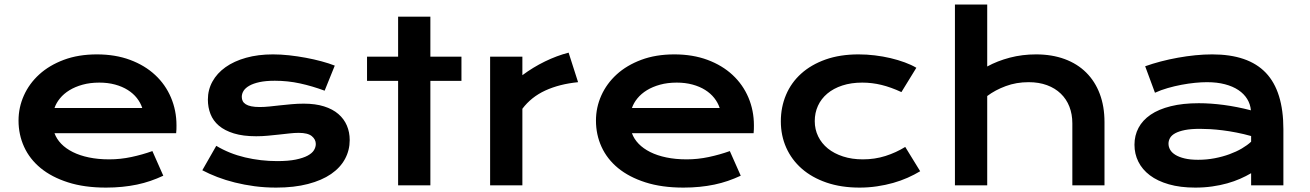

<svg xmlns="http://www.w3.org/2000/svg" viewBox="-20 -830 5869 860"><path d="M63 -290Q63 -348.6 86.9 -402.1Q110.8 -455.6 155.8 -496.6Q200.7 -537.6 265.9 -562Q331.1 -586.4 414.1 -586.4Q496.6 -586.4 562.7 -561.8Q628.9 -537.1 675 -494.1Q721.2 -451.2 745.8 -393.1Q770.5 -335 770.5 -268.6Q770.5 -260.3 770.3 -250.7Q770 -241.2 769 -233.4H224.1Q233.4 -207.5 254.2 -186Q274.9 -164.6 306.2 -148.9Q337.4 -133.3 378.4 -124.8Q419.4 -116.2 469.2 -116.2Q519 -116.2 568.4 -126.7Q617.7 -137.2 662.6 -153.3L711.4 -43Q683.1 -29.8 654.1 -19.8Q625 -9.8 593.5 -3.2Q562 3.4 527.6 6.8Q493.2 10.3 455.1 10.3Q357.9 10.3 284.7 -13.2Q211.4 -36.6 162.1 -77.1Q112.8 -117.7 87.9 -172.4Q63 -227.1 63 -290ZM617.2 -346.2Q609.4 -370.1 593 -390.9Q576.7 -411.6 552.2 -427Q527.8 -442.4 495.6 -451.2Q463.4 -460 424.8 -460Q383.8 -460 350.1 -450.7Q316.4 -441.4 291 -425.8Q265.6 -410.2 248.8 -389.6Q231.9 -369.1 224.1 -346.2Z M948.7 -176.8Q1007.3 -141.6 1077.6 -125Q1147.9 -108.4 1221.7 -108.4Q1271.5 -108.4 1304.7 -115.2Q1337.9 -122.1 1357.9 -132.8Q1377.9 -143.6 1386.2 -157.2Q1394.5 -170.9 1394.5 -185.1Q1394.5 -205.6 1376.7 -220.2Q1358.9 -234.9 1317.9 -234.9Q1298.8 -234.9 1276.9 -232.4Q1254.9 -230 1230.7 -227.3Q1206.5 -224.6 1180.4 -222.2Q1154.3 -219.7 1127.4 -219.7Q1068.8 -219.7 1027.6 -232.4Q986.3 -245.1 960.4 -267.1Q934.6 -289.1 922.9 -319.1Q911.1 -349.1 911.1 -383.8Q911.1 -427.7 931.6 -464.8Q952.1 -502 990.2 -529.1Q1028.3 -556.2 1082.3 -571.3Q1136.2 -586.4 1202.6 -586.4Q1237.3 -586.4 1275.1 -582.3Q1313 -578.1 1349.6 -571.3Q1386.2 -564.5 1419.9 -555.4Q1453.6 -546.4 1479.5 -536.1L1434.1 -423.8Q1378.9 -444.3 1324 -456.3Q1269 -468.3 1210.9 -468.3Q1170.4 -468.3 1142.3 -462.2Q1114.3 -456.1 1096.7 -446Q1079.1 -436 1071 -423.1Q1063 -410.2 1063 -396Q1063 -385.7 1067.1 -377.4Q1071.3 -369.1 1080.8 -363Q1090.3 -356.9 1105.7 -353.8Q1121.1 -350.6 1143.6 -350.6Q1164.1 -350.6 1187 -353Q1210 -355.5 1234.9 -358.2Q1259.8 -360.8 1286.4 -363.3Q1313 -365.7 1340.8 -365.7Q1392.6 -365.7 1431.4 -353.5Q1470.2 -341.3 1495.6 -319.3Q1521 -297.4 1533.7 -267.6Q1546.4 -237.8 1546.4 -202.6Q1546.4 -157.2 1525.4 -118.2Q1504.4 -79.1 1462.9 -50.5Q1421.4 -22 1359.6 -5.9Q1297.9 10.3 1216.8 10.3Q1167 10.3 1120.6 4.2Q1074.2 -2 1032.2 -12.5Q990.2 -22.9 953.4 -37.1Q916.5 -51.3 886.2 -67.4Z M1763.2 -467.8H1624V-576.2H1763.2V-755.4H1907.7V-576.2H2046.9V-467.8H1907.7V0H1763.2Z M2175.3 -576.2H2319.8V-493.2Q2367.7 -528.8 2420.9 -554.7Q2474.1 -580.6 2526.9 -594.2L2569.3 -461.9Q2485.8 -453.6 2422.6 -424.6Q2359.4 -395.5 2319.8 -342.8V0H2175.3Z M2649.4 -290Q2649.4 -348.6 2673.3 -402.1Q2697.3 -455.6 2742.2 -496.6Q2787.1 -537.6 2852.3 -562Q2917.5 -586.4 3000.5 -586.4Q3083 -586.4 3149.2 -561.8Q3215.3 -537.1 3261.5 -494.1Q3307.6 -451.2 3332.3 -393.1Q3356.9 -335 3356.9 -268.6Q3356.9 -260.3 3356.7 -250.7Q3356.4 -241.2 3355.5 -233.4H2810.5Q2819.8 -207.5 2840.6 -186Q2861.3 -164.6 2892.6 -148.9Q2923.8 -133.3 2964.8 -124.8Q3005.9 -116.2 3055.7 -116.2Q3105.5 -116.2 3154.8 -126.7Q3204.1 -137.2 3249 -153.3L3297.9 -43Q3269.5 -29.8 3240.5 -19.8Q3211.4 -9.8 3179.9 -3.2Q3148.4 3.4 3114 6.8Q3079.6 10.3 3041.5 10.3Q2944.3 10.3 2871.1 -13.2Q2797.9 -36.6 2748.5 -77.1Q2699.2 -117.7 2674.3 -172.4Q2649.4 -227.1 2649.4 -290ZM3203.6 -346.2Q3195.8 -370.1 3179.4 -390.9Q3163.1 -411.6 3138.7 -427Q3114.3 -442.4 3082 -451.2Q3049.8 -460 3011.2 -460Q2970.2 -460 2936.5 -450.7Q2902.8 -441.4 2877.4 -425.8Q2852.1 -410.2 2835.2 -389.6Q2818.4 -369.1 2810.5 -346.2Z M3477.5 -286.6Q3477.5 -350.1 3500.7 -405Q3523.9 -460 3568.6 -500.2Q3613.3 -540.5 3678 -563.5Q3742.7 -586.4 3825.7 -586.4Q3861.8 -586.4 3898.4 -582Q3935.1 -577.6 3969 -569.6Q4002.9 -561.5 4032.7 -550.5Q4062.5 -539.6 4084.5 -526.4L4017.6 -417.5Q3970.2 -439.5 3928 -449.7Q3885.7 -460 3842.3 -460Q3792.5 -460 3752.9 -447Q3713.4 -434.1 3685.8 -410.9Q3658.2 -387.7 3643.8 -356.2Q3629.4 -324.7 3629.4 -287.6Q3629.4 -250.5 3644.8 -219Q3660.2 -187.5 3688.2 -164.8Q3716.3 -142.1 3756.1 -129.2Q3795.9 -116.2 3844.7 -116.2Q3898.4 -116.2 3946 -131.3Q3993.7 -146.5 4034.7 -171.9L4101.6 -63Q4075.7 -47.4 4045.4 -33.9Q4015.1 -20.5 3980.7 -10.7Q3946.3 -1 3908.4 4.6Q3870.6 10.3 3830.1 10.3Q3747.6 10.3 3682.1 -12.2Q3616.7 -34.7 3571.3 -74.5Q3525.9 -114.3 3501.7 -168.5Q3477.5 -222.7 3477.5 -286.6Z M4257.3 -809.6H4401.9V-532.2Q4447.3 -557.1 4503.2 -571.8Q4559.1 -586.4 4620.6 -586.4Q4691.9 -586.4 4748.8 -565.4Q4805.7 -544.4 4845.2 -505.1Q4884.8 -465.8 4906 -409.7Q4927.2 -353.5 4927.2 -283.2V0H4783.2V-277.3Q4783.2 -318.4 4770 -352.3Q4756.8 -386.2 4731.4 -410.6Q4706.1 -435.1 4669.7 -448.5Q4633.3 -461.9 4587.4 -461.9Q4532.2 -461.9 4484.9 -444.3Q4437.5 -426.8 4401.9 -399.9V0H4257.3Z M5061.5 -181.6Q5061.5 -223.1 5079.6 -257.3Q5097.7 -291.5 5133.8 -316.2Q5169.9 -340.8 5223.9 -354.2Q5277.8 -367.7 5349.6 -367.7Q5402.8 -367.7 5461.7 -359.9Q5520.5 -352.1 5583 -335.9Q5580.6 -363.3 5566.4 -386.5Q5552.2 -409.7 5527.1 -426.5Q5502 -443.4 5466.6 -452.6Q5431.2 -461.9 5386.2 -461.9Q5361.8 -461.9 5332.5 -459Q5303.2 -456.1 5272 -450.2Q5240.7 -444.3 5210.2 -435.5Q5179.7 -426.8 5153.3 -414.6L5109.4 -533.2Q5142.1 -544.9 5179.4 -554.7Q5216.8 -564.5 5255.9 -571.5Q5294.9 -578.6 5334 -582.5Q5373 -586.4 5409.7 -586.4Q5571.3 -586.4 5649.9 -503.9Q5728.5 -421.4 5728.5 -251V0H5584V-54.2Q5561.5 -41 5534.9 -29.3Q5508.3 -17.6 5477.1 -8.8Q5445.8 0 5409.9 5.1Q5374 10.3 5334 10.3Q5266.6 10.3 5215.6 -4.4Q5164.6 -19 5130.4 -44.9Q5096.2 -70.8 5078.9 -105.7Q5061.5 -140.6 5061.5 -181.6ZM5213.9 -186.5Q5213.9 -172.4 5221.2 -159.4Q5228.5 -146.5 5244.6 -136.5Q5260.7 -126.5 5285.9 -120.4Q5311 -114.3 5346.7 -114.3Q5384.8 -114.3 5420.4 -121.1Q5456.1 -127.9 5486.8 -139.2Q5517.6 -150.4 5542.5 -165Q5567.4 -179.7 5584 -195.3V-220.7Q5550.8 -230 5518.3 -236.3Q5485.8 -242.7 5456.3 -246.3Q5426.8 -250 5400.6 -251.5Q5374.5 -252.9 5355 -252.9Q5314.5 -252.9 5287.6 -247.6Q5260.7 -242.2 5244.1 -233.2Q5227.5 -224.1 5220.7 -211.9Q5213.9 -199.7 5213.9 -186.5Z"/></svg>

Font: Krona One
Style: Regular
Weight: 400
Version: Version 1.003